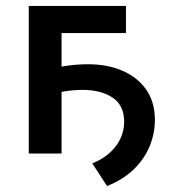

<svg xmlns="http://www.w3.org/2000/svg" viewBox="-20 -515 587 644"><path d="M339 109 289.5 33Q325.5 18.5 349.2 -3.5Q373 -25.5 384.8 -52Q396.5 -78.5 396.5 -106Q396.5 -161.5 357.8 -187.5Q319 -213.5 257 -213.5Q227.5 -213.5 199.2 -209Q171 -204.5 137.5 -194.5V-278.5Q173 -290 207 -294.8Q241 -299.5 275.5 -299.5Q341.5 -299.5 392 -277.2Q442.5 -255 471 -213.5Q499.5 -172 499.5 -113Q499.5 -66.5 481.5 -23.5Q463.5 19.5 427.8 53.8Q392 88 339 109ZM76.5 0V-495H402.5V-404H186.5V0Z"/></svg>

Font: Geologica Roman
Style: Regular
Weight: 400
Designer: Sindre Bremnes, Frode Helland
Foundry: Monokrom Skriftforlag AS
Version: Version 1.010;gftools[0.9.28]